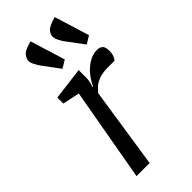

<svg xmlns="http://www.w3.org/2000/svg" viewBox="-239 -793 840 840"><g transform="rotate(-45 181.5 -372.5)"><path d="M162 -561 107 -635Q98 -647 88 -666Q78 -685 82 -699Q85 -709 91.5 -717.5Q98 -726 111.5 -732.5Q125 -739 148 -745L198 -583ZM312 -561 257 -635Q247 -647 237.5 -666Q228 -685 232 -699Q234 -709 241 -717.5Q248 -726 262 -732.5Q276 -739 298 -745L348 -583ZM59 0 136 -434 57 -451V-488L208 -507V-457Q208 -448 205 -434Q202 -420 198 -412H202Q211 -433 229 -456.5Q247 -480 273 -496.5Q299 -513 327 -513Q343 -513 353 -504.5Q363 -496 363 -471Q363 -454 358 -442Q353 -430 348 -425H306Q273 -425 251 -416.5Q229 -408 216.5 -396Q204 -384 197 -375L140 0Z"/></g></svg>

Font: Faustina
Style: Italic
Weight: 400
Italic angle: -8°
Designer: Alfonso Garcia
Foundry: http://www.omnibus-type.com
Version: Version 1.200